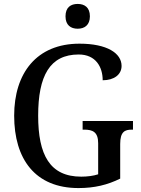

<svg xmlns="http://www.w3.org/2000/svg" viewBox="-20 -946 719 976"><path d="M375 -800C409 -800 437 -818 437 -863C437 -909 409 -926 375 -926C340 -926 313 -909 313 -863C313 -818 340 -800 375 -800ZM379 10C460 10 526 -6 591 -38V-214C591 -276 614 -287 650 -287H656V-331H400V-287H408C450 -287 479 -276 479 -218V-60C455 -52 424 -48 393 -48C233 -48 174 -159 174 -358C174 -560 233 -669 380 -669C468 -669 502 -604 502 -538C560 -538 598 -567 598 -611C598 -675 525 -724 384 -724C166 -724 52 -574 52 -358C52 -137 159 10 379 10Z"/></svg>

Font: Noto Serif Ethiopic SemiCondensed Medium
Style: Regular
Weight: 500
Width: 4
Designer: Monotype Design Team
Foundry: Monotype Imaging Inc.
Version: Version 2.102